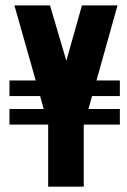

<svg xmlns="http://www.w3.org/2000/svg" viewBox="-20 -702 478 722"><path d="M161.1 0H294.9V-230.5L295.9 -233.4H430.7V-292H312.5L326.2 -340.8H430.7V-399.4H342.8L421.9 -681.6H288.1L229.5 -473.6L168 -681.6H34.2L114.3 -399.4H15.6V-340.8H130.9L144.5 -292H15.6V-233.4H161.1V-232.4Z"/></svg>

Font: Post No Bills Colombo
Style: ExtraBold
Weight: 900
Designer: Kosala Senevirathne, Siva Puranthara, Lasantha Premarathna, Tharique Azeez
Foundry: Mooniak
Version: Version 1.220 ; ttfautohint (v1.5)